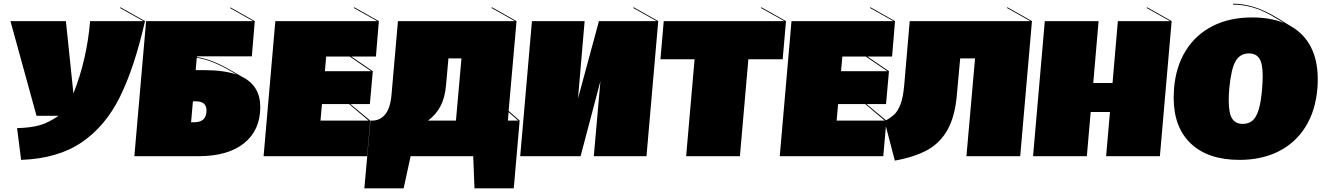

<svg xmlns="http://www.w3.org/2000/svg" viewBox="-20 -851 7199 1046"><path d="M770 -736Q713 -485 634 -324.5Q555 -164 425 -75.5Q295 13 95 20L73 -153Q149 -155 197 -169Q245 -183 299 -220H179L37 -736H339L380 -342Q453 -525 471 -736H761L633 -808L637 -811Z M1398 -268Q1398 -142 1310 -71Q1222 0 1060 0H712L776 -736H1359L1235 -806V-811L1368 -736L1352 -544H1053V-540Q1134 -529 1243 -465L1298 -433Q1398 -384 1398 -268ZM1046 -469H1092Q1198 -469 1269 -445L1238 -463Q1135 -524 1052 -536ZM1048 -299H1031L1021 -185H1038Q1105 -185 1105 -249Q1105 -299 1048 -299Z M2028 -543H1894L2011 -463L1995 -284H1889L1997 -194L1980 0H1416L1480 -736H2035L1907 -808L1911 -811L2044 -736ZM1885 -543H1757L1750 -463H2002ZM1882 -284H1734L1726 -194H1988Z M2811 -194 2779 175H2565L2558 0H2217L2179 175H1965L1998 -194H2007Q2051 -194 2079 -228.5Q2107 -263 2113 -336L2148 -736H2785L2657 -808L2661 -811L2794 -736L2751 -247ZM2494 -533H2423L2410 -387Q2404 -319 2380 -273Q2356 -227 2312 -194H2464ZM2803 -194 2751 -240V-242L2747 -194Z M3566 -736 3502 0H3215L3251 -409L3143 0H2814L2878 -736H3165L3129 -315L3243 -736H3557L3429 -808L3433 -811Z M4262 -736 4244 -528H4057L4011 0H3718L3764 -528H3578L3596 -736H4253L4125 -808L4129 -811Z M4840 -543H4706L4823 -463L4807 -284H4701L4809 -194L4792 0H4228L4292 -736H4847L4719 -808L4723 -811L4856 -736ZM4697 -543H4569L4562 -463H4814ZM4694 -284H4546L4538 -194H4800Z M5602 -736 5538 0H5245L5292 -533H5211L5193 -335Q5183 -217 5142 -144Q5101 -71 5031 -33Q4961 5 4855 24L4799 -190Q4833 -210 4852 -227.5Q4871 -245 4885.5 -282Q4900 -319 4906 -386L4936 -736H5593L5465 -808L5469 -811Z M6363 -736 6299 0H6006L6027 -241H5922L5901 0H5608L5672 -736H5965L5936 -399H6041L6070 -736H6354L6226 -808L6230 -811Z M7159 -420Q7159 -387 7157 -369Q7147 -248 7092.5 -160.5Q7038 -73 6946 -26.5Q6854 20 6733 20Q6561 20 6467.5 -69Q6374 -158 6374 -319Q6374 -335 6376 -369Q6386 -489 6440.5 -576Q6495 -663 6587 -709.5Q6679 -756 6801 -756Q6900 -756 6975 -726L6938 -748Q6863 -794 6806.5 -810Q6750 -826 6697 -826L6698 -831Q6751 -831 6810 -813.5Q6869 -796 6946 -749L7011 -709Q7084 -668 7121.5 -595Q7159 -522 7159 -420ZM6856 -369Q6859 -408 6859 -437Q6859 -504 6841 -532Q6823 -560 6784 -560Q6736 -560 6711.5 -518Q6687 -476 6677 -369Q6674 -333 6674 -304Q6674 -234 6692.5 -205Q6711 -176 6750 -176Q6782 -176 6803 -193.5Q6824 -211 6837 -253Q6850 -295 6856 -369Z"/></svg>

Font: FFF_HK Layer Front
Style: Regular
Weight: 400
Italic angle: -5°
Designer: bBox Type GmbH
Foundry: bBox Type GmbH
Version: Version 0.002